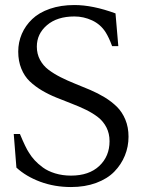

<svg xmlns="http://www.w3.org/2000/svg" viewBox="-20 -735 571 771"><path d="M127.9 -547.9Q127.9 -518.6 140.6 -494.9Q153.3 -471.2 174.6 -455.1Q195.8 -439 223.4 -425Q251 -411.1 281.5 -398.9Q312 -386.7 342.5 -373.8Q373 -360.8 400.6 -344Q428.2 -327.1 449.5 -306.2Q470.7 -285.2 483.4 -254.6Q496.1 -224.1 496.1 -186Q496.1 -146 481.4 -110.1Q466.8 -74.2 439 -45.7Q411.1 -17.1 366.2 -0.5Q321.3 16.1 265.1 16.1Q199.2 16.1 141.8 -5.1Q84.5 -26.4 45.9 -62L35.2 -196.8H60.1Q83.5 -140.6 96.2 -122.1Q106 -106 118.9 -91.8Q131.8 -77.6 151.9 -62.7Q171.9 -47.9 201.4 -38.8Q231 -29.8 265.1 -29.8Q337.4 -29.8 378.7 -68.6Q419.9 -107.4 419.9 -168Q419.9 -198.7 407.5 -223.1Q395 -247.6 373.8 -264.2Q352.5 -280.8 325 -294.2Q297.4 -307.6 266.8 -319.3Q236.3 -331.1 206.1 -343.3Q175.8 -355.5 148.2 -371.8Q120.6 -388.2 99.4 -408.4Q78.1 -428.7 65.7 -459.2Q53.2 -489.7 53.2 -527.8Q53.2 -565.4 67.6 -598.9Q82 -632.3 109.4 -658.4Q136.7 -684.6 180.4 -699.7Q224.1 -714.8 278.8 -714.8Q352.5 -714.8 443.8 -681.2L455.1 -549.8H430.2Q417.5 -584.5 403.8 -606Q383.8 -637.2 349.9 -653.1Q315.9 -668.9 278.8 -668.9Q209.5 -668.9 168.7 -634Q127.9 -599.1 127.9 -547.9Z"/></svg>

Font: LT Superior Serif
Style: Regular
Weight: 400
Designer: Daniel Lyons
Foundry: LyonsType
Version: Version 2.120;FEAKit 1.0